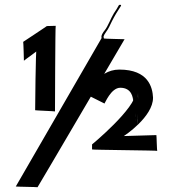

<svg xmlns="http://www.w3.org/2000/svg" viewBox="-20 -798 723 803"><path d="M80 -544C81 -546 139 -586 137 -588C139 -590 143 -593 145 -594C152 -597 180 -601 178 -588C175 -568 151 -544 135 -536C124 -530 136 -523 146 -525C163 -529 188 -532 205 -537C211 -539 209 -547 203 -546C188 -542 165 -538 149 -535C156 -541 157 -542 164 -550C173 -560 195 -579 186 -596C176 -614 144 -605 133 -596C129 -593 127 -339 127 -337C127 -336 209 -333 210 -332C210 -332 211 -691 213 -690L176 -689C177 -689 77 -623 77 -623C78 -623 80 -544 80 -544ZM501 -634C501 -634 414 -636 414 -637C415 -638 415 -639 414 -640C410 -647 421 -660 424 -665C432 -675 441 -694 448 -709C459 -731 473 -754 485 -772C490 -778 481 -780 477 -776C469 -761 467 -759 456 -742C443 -721 432 -688 417 -670C412 -664 401 -649 405 -639L46 -18C46 -17 136 -16 137 -15C138 -15 500 -633 501 -634ZM483 -431C532 -431 536 -388 537 -376C538 -311 539 -391 539 -379C539 -313 539 -395 539 -382C539 -317 539 -397 540 -385C541 -321 542 -401 543 -389C544 -324 545 -404 546 -392V-388C546 -320 546 -396 546 -380C546 -311 546 -386 546 -371V-358C546 -289 545 -366 545 -351C545 -282 545 -357 545 -340C545 -269 544 -345 544 -330C544 -262 545 -339 545 -325V-321C545 -254 544 -332 544 -318C544 -251 544 -328 544 -314C544 -246 544 -322 544 -308C544 -240 545 -318 545 -304C545 -238 545 -316 545 -303C545 -236 547 -313 548 -300C549 -233 550 -312 551 -300C552 -234 553 -314 554 -302C554 -237 554 -318 554 -306C554 -240 553 -320 553 -307C553 -242 553 -322 553 -310V-313C553 -248 553 -329 553 -317C553 -252 554 -332 554 -321V-325C554 -260 553 -341 553 -330C553 -266 554 -340 554 -340C554 -278 554 -361 554 -350C554 -286 555 -358 555 -358V-371C555 -307 555 -379 555 -379C555 -316 555 -388 555 -388C555 -324 555 -395 555 -395C555 -329 556 -415 556 -402C556 -338 557 -418 557 -407C557 -341 558 -421 558 -408C558 -343 558 -412 558 -412C558 -347 556 -426 554 -414C553 -348 552 -427 551 -414C550 -348 549 -427 549 -414C549 -348 548 -425 548 -412C548 -345 365 -194 365 -194V-173C364 -171 640 -169 638 -167C636 -164 635 -234 634 -233L498 -229C498 -229 621 -309 620 -390C618 -432 601 -507 479 -507C383 -507 348 -400 348 -400C348 -399 416 -366 417 -365C418 -364 444 -431 483 -431Z"/></svg>

Font: Hussar Wojna
Style: 3
Weight: 400
Designer: Robert Jablonski
Foundry: Cannot Into Space Fonts
Version: Version 1.01